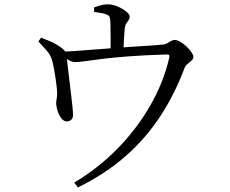

<svg xmlns="http://www.w3.org/2000/svg" viewBox="-20 -794 1040 867"><path d="M153.4 -606.8 165.4 -624Q187.3 -615.2 207.7 -606.9Q228.1 -598.5 244.6 -587Q266.6 -572.8 273.5 -562.5Q280.5 -552.3 281.7 -534.2Q281.9 -527.6 285 -501.2Q288 -474.8 292.3 -439.7Q296.6 -404.6 300.7 -370.1Q304.9 -335.5 307.4 -310.2Q309.8 -284.8 309.8 -278.5Q310.6 -262.2 302.8 -254.4Q295.1 -246.6 283.3 -245.8Q269.5 -245 258.4 -258.3Q247.3 -271.5 241 -290.3Q234.6 -309.1 233.8 -323.2Q232.8 -332 235.3 -344.4Q237.8 -356.8 238 -370.2Q238.2 -382.6 235.9 -401.9Q233.7 -421.2 230.6 -443Q227.4 -464.8 223.7 -483.8Q220 -502.8 217.2 -514.4Q210.1 -543.4 191.8 -564.5Q173.4 -585.6 153.4 -606.8ZM254 -543.8 253.4 -560.8Q284.8 -561.2 328.4 -564.3Q372 -567.5 418.8 -571.3Q465.6 -575.2 506 -577.8Q541.2 -580.8 581.1 -583.2Q621.1 -585.6 657.6 -588.1Q694.2 -590.6 718.2 -592.8Q727.6 -594 736 -599.2Q744.4 -604.3 752.6 -609Q760.7 -613.7 768.7 -613.7Q779.8 -613.7 794.3 -605.2Q808.7 -596.7 822.1 -584.1Q835.4 -571.5 844.3 -558.5Q853.2 -545.5 853.2 -537.1Q853.2 -528.4 845 -520.7Q836.9 -513.1 827.2 -505.4Q817.4 -497.7 813.8 -488.3Q769.3 -369.1 703.8 -269.1Q638.3 -169.1 547 -88.8Q455.8 -8.6 332 52.3L315.2 30.6Q422.4 -33.1 509.9 -122.2Q597.4 -211.3 657.9 -316.5Q718.4 -421.6 743.8 -531.5Q746 -542.4 743.8 -545.3Q741.5 -548.2 731.1 -548Q631.6 -545 560.1 -539.5Q488.7 -534 440.2 -527.8Q391.8 -521.6 363.1 -517.6Q334.3 -513.6 321.2 -513.6Q306.3 -513.6 292.4 -521.5Q278.6 -529.4 254 -543.8ZM405.4 -740 404.4 -760.4Q421.8 -766.6 436.2 -770.5Q450.6 -774.4 466.8 -774.4Q488.2 -774.4 511.1 -764.7Q534 -755.1 549.8 -742.1Q565.7 -729.1 565.7 -719.3Q565.7 -709.8 560.3 -702.6Q554.9 -695.4 549.7 -687.1Q544.5 -678.8 543.1 -663.6Q541.7 -648.6 540.3 -627.1Q539 -605.6 538.3 -584.9Q537.6 -564.2 537.6 -549.8L479.6 -549.2Q479.6 -555.2 479.6 -573.4Q479.6 -591.7 479.6 -615.3Q479.6 -639 479.1 -661Q478.6 -683 478.4 -695.5Q477.4 -711.7 474.8 -717.9Q472.2 -724.2 460.2 -729Q450.5 -733.1 435.5 -735.5Q420.4 -738 405.4 -740Z"/></svg>

Font: Noto Serif KR
Style: Regular
Weight: 200
Designer: Ryoko NISHIZUKA 西塚涼子 (kana & ideographs); Frank Grießhammer (Latin, Greek & Cyrillic); Wenlong ZHANG 张文龙 (bopomofo); San
Foundry: Adobe
Version: Version 2.001;hotconv 1.1.0;makeotfexe 2.6.0